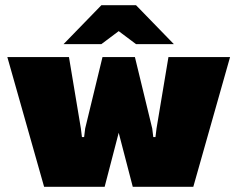

<svg xmlns="http://www.w3.org/2000/svg" viewBox="-20 -720 915 740"><path d="M437.5 -700H504.2L650 -550H504.2L437.5 -600L370.8 -550H225L370.8 -700ZM8.3 -500H245.8L291.7 -225L295.8 -191.7H304.2L308.3 -225L375 -500H437.5H500L566.7 -225L570.8 -191.7H579.2L583.3 -225L629.2 -500H866.7L725 0H491.7L437.5 -208.3L383.3 0H150Z"/></svg>

Font: BoonTook
Style: Regular
Weight: 400
Designer: Sungsit Sawaiwan
Foundry: FontUni
Version: Version 3.0